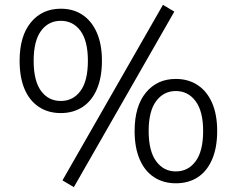

<svg xmlns="http://www.w3.org/2000/svg" viewBox="-20 -749 977 793"><path d="M285 24 238 -4 653 -729 700 -701ZM231 -282Q179 -282 140.5 -307.5Q102 -333 81.5 -381Q61 -429 61 -498Q61 -600 107.5 -656.5Q154 -713 231 -713Q283 -713 321 -687.5Q359 -662 380 -614Q401 -566 401 -498Q401 -430 380.5 -381.5Q360 -333 321.5 -307.5Q283 -282 231 -282ZM231 -332Q282 -332 312.5 -373.5Q343 -415 343 -498Q343 -580 312.5 -621.5Q282 -663 231 -663Q180 -663 149.5 -621.5Q119 -580 119 -498Q119 -415 149.5 -373.5Q180 -332 231 -332ZM706 8Q655 8 616.5 -17Q578 -42 557 -90.5Q536 -139 536 -208Q536 -310 582.5 -366.5Q629 -423 706 -423Q758 -423 796.5 -397.5Q835 -372 856 -324Q877 -276 877 -208Q877 -139 856 -90.5Q835 -42 797 -17Q759 8 706 8ZM706 -41Q757 -41 788 -83Q819 -125 819 -208Q819 -289 788 -331Q757 -373 706 -373Q656 -373 625 -331.5Q594 -290 594 -208Q594 -125 625 -83Q656 -41 706 -41Z"/></svg>

Font: Nunito Sans 10pt Light
Style: Regular
Weight: 300
Designer: Vernon Adams
Foundry: Vernon Adams
Version: Version 3.101;gftools[0.9.27]